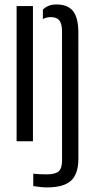

<svg xmlns="http://www.w3.org/2000/svg" viewBox="-20 -627 419 852"><path d="M53.7 0V-600H126.2V0ZM127.6 198.8V143.5Q139.6 145.2 155.9 145.9Q172.3 146.7 187.5 146.7Q225.1 146.7 240.2 133.4Q255.3 120.1 255.4 84.8L255.2 -489.8Q254.7 -522.5 243.1 -536.8Q231.5 -551.1 204.8 -551.1Q186.9 -551.1 170.3 -542.7V-584.5Q181.8 -595.6 196.3 -601.4Q210.9 -607.2 231.2 -607.2Q279.4 -607.2 303.2 -578.9Q327 -550.7 327.7 -484.7L327.9 79.1Q327.2 145.9 294.6 175.3Q262 204.6 188.7 204.6Q175.3 204.6 158.1 202.8Q140.9 201 127.6 198.8Z"/></svg>

Font: Big Shoulders Stencil Display SC Thin
Style: Regular
Weight: 100
Designer: Patric King
Foundry: XO Type Co
Version: Version 2.001